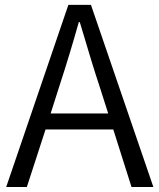

<svg xmlns="http://www.w3.org/2000/svg" viewBox="-20 -752 641 772"><path d="M183.6 -295.9H415L377 -415Q355.5 -478.5 300.8 -663.1H296.9Q258.8 -528.3 221.7 -415ZM508.8 0 435.5 -231.4H163.1L87.9 0H4.9L254.9 -732.4H345.7L596.7 0Z"/></svg>

Font: Gen Shin Gothic Normal
Style: Regular
Weight: 300
Designer: [Source Han Sans]
Ryoko NISHIZUKA  (kana & ideographs); Paul D. Hunt (Latin, Greek & Cyrillic); Wenlong ZHANG  (bopomofo
Version: Version 1.002.20150607